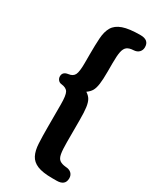

<svg xmlns="http://www.w3.org/2000/svg" viewBox="-205 -705 744 915"><g transform="rotate(30 166.5 -247.5)"><path d="M191 -285Q208 -297 216 -311Q224 -325 227.5 -350Q231 -375 231 -419V-465Q231 -507 235.5 -528.5Q240 -550 252 -559Q264 -568 287 -569Q306 -570 316.5 -581Q327 -592 327 -608Q327 -648 280 -648Q218 -648 184 -636Q150 -624 135.5 -599.5Q121 -575 118.5 -537Q116 -499 116 -449V-400Q116 -352 107.5 -335Q99 -318 75 -315Q45 -311 45 -286Q45 -275 52 -266.5Q59 -258 70 -257Q98 -254 107 -237.5Q116 -221 116 -172V-46Q116 4 118 42Q120 80 132.5 104.5Q145 129 174 141Q203 153 255 153H280Q327 153 327 113Q327 96 316 85.5Q305 75 284 74Q263 72 251 63.5Q239 55 235 33Q231 11 231 -30V-152Q231 -197 227.5 -221.5Q224 -246 216 -260Q208 -274 191 -285Z"/></g></svg>

Font: Beiruti
Style: Bold
Weight: 700
Designer: Arlette Boutros
Foundry: Boutros
Version: Version 1.41